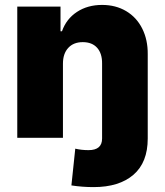

<svg xmlns="http://www.w3.org/2000/svg" viewBox="-20 -557 667 776"><path d="M314.5 -386.7Q277.3 -386.7 255.9 -363.5Q234.4 -340.3 234.4 -299.8V0H49.8V-530.3H224.6V-430.7H230.5Q248 -480.5 291 -508.8Q334 -537.1 392.6 -537.1Q447.8 -537.1 490 -512Q532.2 -486.8 554.9 -441.4Q577.6 -396 577.1 -337.9V2.9Q577.1 99.6 519.3 149.4Q461.4 199.2 358.4 199.2Q312.5 199.2 268.6 192.4L284.2 43.9Q309.1 49.8 337.9 49.8Q392.6 49.8 392.6 2.9V-299.8Q393.1 -340.8 372.6 -363.8Q352.1 -386.7 314.5 -386.7Z"/></svg>

Font: Pretendard Std Black
Style: Regular
Weight: 900
Designer: Base glyphs from Inter by Rasmus Andersson; Hangeul glyphs from Noto Sans CJK(Source Han Sans) by Jang Soo-young and Kan
Foundry: Kil Hyung-jin
Version: Version 1.309